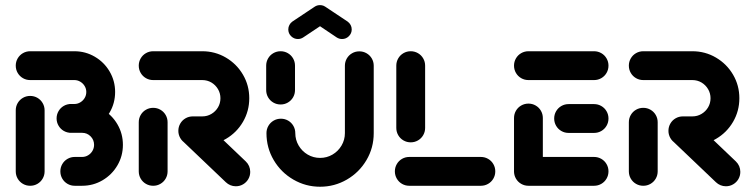

<svg xmlns="http://www.w3.org/2000/svg" viewBox="-20 -716 2905 740"><path d="M96.3 0Q81.1 0 68.3 -7.4Q55.6 -14.8 48.1 -27.6Q40.7 -40.4 40.7 -55.6V-290.7Q40.7 -305.9 48.1 -318.7Q55.6 -331.5 68.3 -338.9Q81.1 -346.3 96.3 -346.3Q111.5 -346.3 124.3 -338.9Q137 -331.5 144.4 -318.7Q151.9 -305.9 151.9 -290.7V-55.6Q151.9 -40.4 144.4 -27.6Q137 -14.8 124.3 -7.4Q111.5 0 96.3 0ZM247.8 -315.2H296.3Q339.3 -315.2 375.4 -294.1Q411.5 -273 432.6 -236.9Q453.7 -200.7 453.7 -157.8Q453.7 -114.8 432.6 -78.7Q411.5 -42.6 375.4 -21.3Q339.3 0 296.3 0H268.1Q253 0 240.2 -7.4Q227.4 -14.8 220 -27.6Q212.6 -40.4 212.6 -55.6Q212.6 -70.7 220 -83.5Q227.4 -96.3 240.2 -103.7Q253 -111.1 268.1 -111.1H296.3Q308.9 -111.1 319.4 -117.4Q330 -123.7 336.3 -134.4Q342.6 -145.2 342.6 -157.8Q342.6 -177 329.1 -190.6Q315.6 -204.1 296.3 -204.1H247.8ZM198.1 -259.6Q198.1 -274.8 205.6 -287.6Q213 -300.4 225.7 -307.8Q238.5 -315.2 253.7 -315.2H266.7Q278.9 -315.2 289.4 -321.5Q300 -327.8 306.3 -338.3Q312.6 -348.9 312.6 -361.5Q312.6 -373.7 306.3 -384.3Q300 -394.8 289.4 -401.1Q278.9 -407.4 266.7 -407.4H96.3Q81.1 -407.4 68.3 -414.8Q55.6 -422.2 48.1 -435Q40.7 -447.8 40.7 -463Q40.7 -478.1 48.1 -490.9Q55.6 -503.7 68.3 -511.1Q81.1 -518.5 96.3 -518.5H266.7Q309.3 -518.5 345.4 -497.4Q381.5 -476.3 402.6 -440.2Q423.7 -404.1 423.7 -361.5Q423.7 -318.5 402.6 -282.4Q381.5 -246.3 345.4 -225.2Q309.3 -204.1 266.7 -204.1H253.7Q238.5 -204.1 225.7 -211.5Q213 -218.9 205.6 -231.7Q198.1 -244.4 198.1 -259.6Z M570.4 0Q555.2 0 542.4 -7.4Q529.6 -14.8 522.2 -27.6Q514.8 -40.4 514.8 -55.6V-244.8Q514.8 -260 522.2 -272.8Q529.6 -285.6 542.4 -293Q555.2 -300.4 570.4 -300.4Q585.6 -300.4 598.3 -293Q611.1 -285.6 618.5 -272.8Q625.9 -260 625.9 -244.8V-55.6Q625.9 -40.4 618.5 -27.6Q611.1 -14.8 598.3 -7.4Q585.6 0 570.4 0ZM944.4 -53.7Q944.4 -38.5 937 -25.7Q929.6 -13 916.9 -5.6Q904.1 1.9 888.9 1.9Q877.8 1.9 868 -2.2Q858.1 -6.3 850.4 -13.7L684.8 -171.5Q676.7 -179.6 672 -189.8Q667.4 -200 667.4 -211.9Q667.4 -227 674.8 -239.8Q682.2 -252.6 695 -260Q707.8 -267.4 723 -267.4Q733.7 -267.4 743.7 -263.3Q753.7 -259.3 761.1 -252.2L927.4 -93.7Q935.6 -85.9 940 -75.6Q944.4 -65.2 944.4 -53.7ZM667.4 -211.9Q667.4 -227 674.8 -239.8Q682.2 -252.6 695 -260Q707.8 -267.4 723 -267.4H759.6Q778.9 -267.4 794.8 -276.9Q810.7 -286.3 820.2 -302.2Q829.6 -318.1 829.6 -337.4Q829.6 -356.3 820.2 -372.4Q810.7 -388.5 794.8 -398Q778.9 -407.4 759.6 -407.4H570.4Q555.2 -407.4 542.4 -414.8Q529.6 -422.2 522.2 -435Q514.8 -447.8 514.8 -463Q514.8 -478.1 522.2 -490.9Q529.6 -503.7 542.4 -511.1Q555.2 -518.5 570.4 -518.5H759.6Q808.9 -518.5 850.6 -494.1Q892.2 -469.6 916.5 -428.1Q940.7 -386.7 940.7 -337.4Q940.7 -288.1 916.5 -246.5Q892.2 -204.8 850.6 -180.6Q808.9 -156.3 759.6 -156.3H723Q707.8 -156.3 695 -163.7Q682.2 -171.1 674.8 -183.9Q667.4 -196.7 667.4 -211.9Z M1061.5 -313.3Q1046.3 -313.3 1033.5 -320.7Q1020.7 -328.1 1013.3 -340.9Q1005.9 -353.7 1005.9 -368.9V-463Q1005.9 -478.1 1013.3 -490.9Q1020.7 -503.7 1033.5 -511.1Q1046.3 -518.5 1061.5 -518.5Q1076.7 -518.5 1089.4 -511.1Q1102.2 -503.7 1109.6 -490.9Q1117 -478.1 1117 -463V-368.9Q1117 -353.7 1109.6 -340.9Q1102.2 -328.1 1089.4 -320.7Q1076.7 -313.3 1061.5 -313.3ZM1364.8 -518.1Q1380 -518.1 1392.8 -510.7Q1405.6 -503.3 1413 -490.6Q1420.4 -477.8 1420.4 -462.6V-203Q1420.4 -146.3 1392.4 -98.9Q1364.4 -51.5 1316.9 -23.9Q1269.3 3.7 1213.7 3.7Q1158.1 3.7 1110.6 -23.9Q1063 -51.5 1035 -98.9Q1007 -146.3 1007 -203Q1007 -218.1 1014.4 -230.9Q1021.9 -243.7 1034.6 -251.1Q1047.4 -258.5 1062.6 -258.5Q1077.8 -258.5 1090.6 -251.1Q1103.3 -243.7 1110.7 -230.9Q1118.1 -218.1 1118.1 -203Q1118.1 -177 1131.1 -155Q1144.1 -133 1165.9 -120.2Q1187.8 -107.4 1213.7 -107.4Q1239.6 -107.4 1261.5 -120.2Q1283.3 -133 1296.3 -155Q1309.3 -177 1309.3 -203V-462.6Q1309.3 -477.8 1316.7 -490.6Q1324.1 -503.3 1336.9 -510.7Q1349.6 -518.1 1364.8 -518.1ZM1213.3 -696.3Q1228.5 -696.3 1239.4 -685.4Q1250.4 -674.4 1250.4 -659.3Q1250.4 -650 1246.1 -642Q1241.9 -634.1 1234.4 -628.9L1148.9 -571.9Q1139.6 -565.6 1128.1 -565.6Q1113 -565.6 1102 -576.5Q1091.1 -587.4 1091.1 -602.6Q1091.1 -611.9 1095.4 -619.8Q1099.6 -627.8 1107 -633L1192.6 -690Q1201.9 -696.3 1213.3 -696.3ZM1233.3 -690.4 1319.6 -633Q1327 -627.8 1331.3 -619.8Q1335.6 -611.9 1335.6 -602.6Q1335.6 -587.4 1324.6 -576.5Q1313.7 -565.6 1298.5 -565.6Q1287 -565.6 1277.4 -571.9L1192.6 -628.9Z M1888.9 -55.6Q1888.9 -40.4 1881.5 -27.6Q1874.1 -14.8 1861.3 -7.4Q1848.5 0 1833.3 0H1557.4Q1542.2 0 1529.4 -7.4Q1516.7 -14.8 1509.3 -27.6Q1501.9 -40.4 1501.9 -55.6Q1501.9 -70.7 1509.3 -83.5Q1516.7 -96.3 1529.4 -103.7Q1542.2 -111.1 1557.4 -111.1H1833.3Q1848.5 -111.1 1861.3 -103.7Q1874.1 -96.3 1881.5 -83.5Q1888.9 -70.7 1888.9 -55.6ZM1563 -167.4Q1547.8 -167.4 1535 -174.8Q1522.2 -182.2 1514.8 -195Q1507.4 -207.8 1507.4 -223V-463Q1507.4 -478.1 1514.8 -490.9Q1522.2 -503.7 1535 -511.1Q1547.8 -518.5 1563 -518.5Q1578.1 -518.5 1590.9 -511.1Q1603.7 -503.7 1611.1 -490.9Q1618.5 -478.1 1618.5 -463V-223Q1618.5 -207.8 1611.1 -195Q1603.7 -182.2 1590.9 -174.8Q1578.1 -167.4 1563 -167.4Z M1961.1 -51.9V-261.1Q1961.1 -276.3 1968.5 -289.1Q1975.9 -301.9 1988.7 -309.3Q2001.5 -316.7 2016.7 -316.7Q2031.9 -316.7 2044.6 -309.3Q2057.4 -301.9 2064.8 -289.1Q2072.2 -276.3 2072.2 -261.1V-51.9ZM2325.2 -55.6Q2325.2 -40.4 2317.8 -27.6Q2310.4 -14.8 2297.6 -7.4Q2284.8 0 2269.6 0H2016.7Q2001.5 0 1988.7 -7.4Q1975.9 -14.8 1968.5 -27.6Q1961.1 -40.4 1961.1 -55.6Q1961.1 -70.7 1968.5 -83.5Q1975.9 -96.3 1988.7 -103.7Q2001.5 -111.1 2016.7 -111.1H2269.6Q2284.8 -111.1 2297.6 -103.7Q2310.4 -96.3 2317.8 -83.5Q2325.2 -70.7 2325.2 -55.6ZM2115.9 -259.3Q2115.9 -274.4 2123.3 -287.2Q2130.7 -300 2143.5 -307.4Q2156.3 -314.8 2171.5 -314.8H2269.6Q2284.8 -314.8 2297.6 -307.4Q2310.4 -300 2317.8 -287.2Q2325.2 -274.4 2325.2 -259.3Q2325.2 -244.1 2317.8 -231.3Q2310.4 -218.5 2297.6 -211.1Q2284.8 -203.7 2269.6 -203.7H2171.5Q2156.3 -203.7 2143.5 -211.1Q2130.7 -218.5 2123.3 -231.3Q2115.9 -244.1 2115.9 -259.3ZM1961.1 -463Q1961.1 -478.1 1968.5 -490.9Q1975.9 -503.7 1988.7 -511.1Q2001.5 -518.5 2016.7 -518.5H2269.6Q2284.8 -518.5 2297.6 -511.1Q2310.4 -503.7 2317.8 -490.9Q2325.2 -478.1 2325.2 -463Q2325.2 -447.8 2317.8 -435Q2310.4 -422.2 2297.6 -414.8Q2284.8 -407.4 2269.6 -407.4H2016.7Q2001.5 -407.4 1988.7 -414.8Q1975.9 -422.2 1968.5 -435Q1961.1 -447.8 1961.1 -463Z M2459.3 0Q2444.1 0 2431.3 -7.4Q2418.5 -14.8 2411.1 -27.6Q2403.7 -40.4 2403.7 -55.6V-244.8Q2403.7 -260 2411.1 -272.8Q2418.5 -285.6 2431.3 -293Q2444.1 -300.4 2459.3 -300.4Q2474.4 -300.4 2487.2 -293Q2500 -285.6 2507.4 -272.8Q2514.8 -260 2514.8 -244.8V-55.6Q2514.8 -40.4 2507.4 -27.6Q2500 -14.8 2487.2 -7.4Q2474.4 0 2459.3 0ZM2833.3 -53.7Q2833.3 -38.5 2825.9 -25.7Q2818.5 -13 2805.7 -5.6Q2793 1.9 2777.8 1.9Q2766.7 1.9 2756.9 -2.2Q2747 -6.3 2739.3 -13.7L2573.7 -171.5Q2565.6 -179.6 2560.9 -189.8Q2556.3 -200 2556.3 -211.9Q2556.3 -227 2563.7 -239.8Q2571.1 -252.6 2583.9 -260Q2596.7 -267.4 2611.9 -267.4Q2622.6 -267.4 2632.6 -263.3Q2642.6 -259.3 2650 -252.2L2816.3 -93.7Q2824.4 -85.9 2828.9 -75.6Q2833.3 -65.2 2833.3 -53.7ZM2556.3 -211.9Q2556.3 -227 2563.7 -239.8Q2571.1 -252.6 2583.9 -260Q2596.7 -267.4 2611.9 -267.4H2648.5Q2667.8 -267.4 2683.7 -276.9Q2699.6 -286.3 2709.1 -302.2Q2718.5 -318.1 2718.5 -337.4Q2718.5 -356.3 2709.1 -372.4Q2699.6 -388.5 2683.7 -398Q2667.8 -407.4 2648.5 -407.4H2459.3Q2444.1 -407.4 2431.3 -414.8Q2418.5 -422.2 2411.1 -435Q2403.7 -447.8 2403.7 -463Q2403.7 -478.1 2411.1 -490.9Q2418.5 -503.7 2431.3 -511.1Q2444.1 -518.5 2459.3 -518.5H2648.5Q2697.8 -518.5 2739.4 -494.1Q2781.1 -469.6 2805.4 -428.1Q2829.6 -386.7 2829.6 -337.4Q2829.6 -288.1 2805.4 -246.5Q2781.1 -204.8 2739.4 -180.6Q2697.8 -156.3 2648.5 -156.3H2611.9Q2596.7 -156.3 2583.9 -163.7Q2571.1 -171.1 2563.7 -183.9Q2556.3 -196.7 2556.3 -211.9Z"/></svg>

Font: 26F Galaxy Sans Black
Style: Regular
Weight: 900
Designer: C₂₉H₂₅N₃O₅
Version: Version 1.100